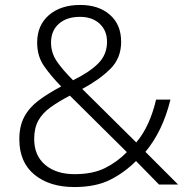

<svg xmlns="http://www.w3.org/2000/svg" viewBox="-20 -745 757 775"><path d="M304 -725Q378 -725 423.5 -685.5Q469 -646 469 -576Q469 -510 425 -466.5Q381 -423 312 -386L530 -170Q558 -203 578 -247Q598 -291 610 -343H668Q637 -216 567 -132L699 0H622L529 -95Q482 -48 424 -19Q366 10 280 10Q180 10 119 -40Q58 -90 58 -183Q58 -236 78 -273.5Q98 -311 136 -339.5Q174 -368 227 -396Q184 -440 157 -479.5Q130 -519 130 -573Q130 -643 177.5 -684Q225 -725 304 -725ZM303 -677Q249 -677 217.5 -649Q186 -621 186 -573Q186 -532 209 -498Q232 -464 275 -421Q342 -454 377 -489.5Q412 -525 412 -576Q412 -622 382 -649.5Q352 -677 303 -677ZM262 -359Q216 -335 183.5 -311.5Q151 -288 134.5 -258Q118 -228 118 -184Q118 -117 162.5 -79.5Q207 -42 281 -42Q354 -42 403.5 -66.5Q453 -91 492 -131Z"/></svg>

Font: Noto Sans Sinhala Light
Style: Regular
Weight: 300
Designer: Jelle Bosma - Monotype Design Team
Foundry: Monotype Imaging Inc.
Version: Version 2.006; ttfautohint (v1.8.4.7-5d5b)